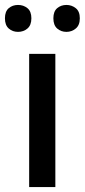

<svg xmlns="http://www.w3.org/2000/svg" viewBox="-36 -757 343 777"><path d="M188 0H82V-539H188ZM-16 -683Q-16 -711 -0.5 -724Q15 -737 37 -737Q59 -737 75 -724Q91 -711 91 -683Q91 -655 75 -641.5Q59 -628 37 -628Q15 -628 -0.5 -641.5Q-16 -655 -16 -683ZM180 -683Q180 -711 195.5 -724Q211 -737 233 -737Q254 -737 270.5 -724Q287 -711 287 -683Q287 -655 270.5 -641.5Q254 -628 233 -628Q211 -628 195.5 -641.5Q180 -655 180 -683Z"/></svg>

Font: Noto Sans Lao Looped Medium
Style: Regular
Weight: 500
Designer: Mark Frömberg, Ben Mitchell
Foundry: The Fontpad Ltd
Version: Version 1.002; ttfautohint (v1.8.4.7-5d5b)